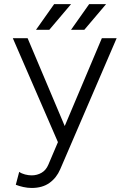

<svg xmlns="http://www.w3.org/2000/svg" viewBox="-20 -909 632 937"><path d="M273.9 -83Q255.9 -41 221.4 -16.4Q187 8.3 134.3 8.3Q114.7 8.3 93.8 3.7Q72.8 -1 57.1 -7.3L73.7 -70.3Q85 -62 102.1 -57.6Q119.1 -53.2 134.3 -53.2Q161.1 -53.2 182.9 -65.9Q204.6 -78.6 215.8 -105L262.7 -215.3L42.5 -722.7H114.7L295.9 -293.9L477.1 -722.7H549.3ZM391.6 -763.7H326.7L415 -888.7H497.6ZM220.7 -763.7H155.8L244.1 -888.7H326.7Z"/></svg>

Font: Giphurs Light
Style: Regular
Weight: 300
Version: Version 0.920; ttfautohint (v1.8.4.7-5d5b)